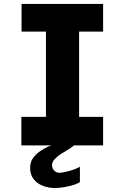

<svg xmlns="http://www.w3.org/2000/svg" viewBox="-20 -745 640 984"><path d="M89.5 -146H215.5V-583H90.5V-725H508.5V-583H385.5V-146H508.5V0H358.5Q354 5.5 341.2 14Q328.5 22.5 314.2 31Q300 39.5 291.5 44.5Q276.5 54 261.5 69.5Q246.5 85 246.5 100.5Q246.5 118 257.8 129.2Q269 140.5 284.5 140.5Q301 140.5 335.5 131Q370 121.5 389.5 109.5V188.5Q366 202.5 327.8 210.5Q289.5 218.5 260.5 218.5Q228.5 218.5 199.5 207.2Q170.5 196 152.5 173Q134.5 150 134.5 116.5Q134.5 88 146.5 69.2Q158.5 50.5 176.5 36.5Q191 25.5 209 15.2Q227 5 244.5 0H89.5Z"/></svg>

Font: JuliaMono Black
Style: Regular
Weight: 900
Monospace: yes
Designer: cormullion
Foundry: corm
Version: Version 0.054; ttfautohint (v1.8.4)